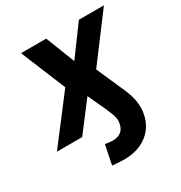

<svg xmlns="http://www.w3.org/2000/svg" viewBox="-203 -661 939 996"><g transform="rotate(-30 266.5 -163.0)"><path d="M253.4 210Q235.8 210 218 208.7Q200.2 207.5 183.1 205.6L206.5 90.3Q216.3 92.3 229.2 93.8Q242.2 95.2 253.9 95.2Q283.2 95.2 302.2 79.8Q321.3 64.5 326.2 32.7Q328.6 20 326.7 6.8Q324.7 -6.3 318.4 -23.7Q312 -41 300.8 -65.9L252.4 -170.4L122.6 0H-28.8L175.8 -267.6L65.4 -535.6H216.3L284.2 -361.8L412.1 -535.6H562L360.8 -267.6L434.1 -101.6Q455.6 -52.7 460.4 -16.1Q465.3 20.5 460 51.3Q452.1 100.1 424.8 135.7Q397.5 171.4 354 190.7Q310.5 210 253.4 210Z"/></g></svg>

Font: Inter 20pt
Style: Bold Italic
Weight: 700
Italic angle: -9.3988°
Version: Version 4.001;git-66647c0bb